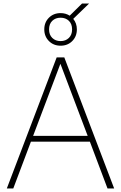

<svg xmlns="http://www.w3.org/2000/svg" viewBox="-20 -1064 683 1084"><path d="M18.5 0 300 -740H343L624.5 0H587L487.5 -264H154.5L55 0ZM167 -297H475L321 -704ZM322 -806Q282.5 -806 256.2 -832.2Q230 -858.5 230 -898Q230 -938 256.2 -964Q282.5 -990 322 -990Q351 -990 373.5 -975.5L443 -1044H483L393.5 -957.5Q414 -932.5 414 -898Q414 -858.5 388 -832.2Q362 -806 322 -806ZM322 -832Q350.5 -832 368.8 -849.8Q387 -867.5 387 -898Q387 -929 368.8 -946.5Q350.5 -964 322 -964Q293.5 -964 275.2 -946.5Q257 -929 257 -898Q257 -867.5 275.2 -849.8Q293.5 -832 322 -832Z"/></svg>

Font: Encode Sans Th
Style: Regular
Weight: 100
Designer: Multiple Designers
Foundry: Impallari Type
Version: Version 3.002; ttfautohint (v1.8.3) -l 8 -r 50 -G 200 -x 14 